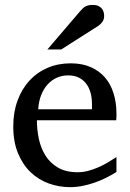

<svg xmlns="http://www.w3.org/2000/svg" viewBox="-20 -753 530 785"><path d="M456.1 -49.8Q435.1 -36.6 412.4 -25.4Q389.6 -14.2 365.5 -5.9Q341.3 2.4 316.4 7.3Q291.5 12.2 266.1 12.2Q220.7 12.2 178.7 -3.2Q136.7 -18.6 104.7 -49.3Q72.8 -80.1 53.5 -126.7Q34.2 -173.3 34.2 -235.8Q34.2 -294.4 51.8 -342Q69.3 -389.6 100.6 -423.6Q131.8 -457.5 174.8 -475.8Q217.8 -494.1 269 -494.1Q315.4 -494.1 350.6 -478.8Q385.7 -463.4 409.2 -436.3Q432.6 -409.2 444.3 -371.3Q456.1 -333.5 456.1 -289.1V-275.9Q456.1 -268.1 455.1 -261.2H130.9Q130.9 -223.1 138.9 -185.1Q147 -147 166 -116.7Q185.1 -86.4 217.3 -67.6Q249.5 -48.8 297.9 -48.8Q319.3 -48.8 340.3 -54.4Q361.3 -60.1 381.6 -68.8Q401.9 -77.6 420.4 -88.6Q439 -99.6 456.1 -110.8ZM356 -328.1Q356 -353 350.1 -374.3Q344.2 -395.5 332.3 -411.1Q320.3 -426.8 302 -435.8Q283.7 -444.8 258.8 -444.8Q233.9 -444.8 212.4 -435.3Q190.9 -425.8 174.6 -407.7Q158.2 -389.6 148.2 -364Q138.2 -338.4 136.2 -306.2H356ZM405.8 -688Q405.8 -674.3 399.2 -664.6Q392.6 -654.8 382.8 -647.9L230.5 -550.8H173.8L306.6 -706.1Q312.5 -712.4 317.4 -717.5Q322.3 -722.7 328.1 -726.1Q334 -729.5 341.6 -731.2Q349.1 -732.9 359.9 -732.9Q373 -732.9 381.8 -728.8Q390.6 -724.6 396 -718.3Q401.4 -711.9 403.6 -703.9Q405.8 -695.8 405.8 -688Z"/></svg>

Font: Charis SIL Am
Style: Regular
Weight: 400
Foundry: SIL International
Version: Version 5.000